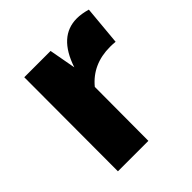

<svg xmlns="http://www.w3.org/2000/svg" viewBox="-144 -590 688 688"><g transform="rotate(-45 200.5 -246.0)"><path d="M348.1 -491.7Q371.6 -491.7 400.9 -483.4L387.2 -334Q373.5 -335.4 360.4 -335.4Q272 -335.4 220.2 -272.5L219.2 0H64.9L65.9 -475.6H199.2L217.8 -374Q256.8 -491.7 348.1 -491.7Z"/></g></svg>

Font: Selawik
Style: Bold
Weight: 700
Designer: Aaron Bell
Foundry: Microsoft Corporation
Version: Version 1.01